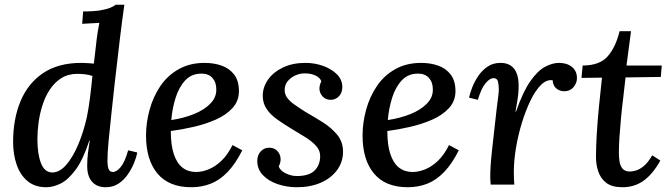

<svg xmlns="http://www.w3.org/2000/svg" viewBox="-20 -775 2814 806"><path d="M174 11Q127 11 96 -14.5Q65 -40 50 -83.5Q35 -127 35 -179Q35 -276 66.5 -351Q98 -426 161.5 -468.5Q225 -511 321 -511Q333 -511 348 -510Q363 -509 374 -508Q379 -547 382.5 -580.5Q386 -614 390 -639.5Q394 -665 397 -679Q380 -678 360.5 -677Q341 -676 325 -675L329 -727Q374 -727 400.5 -731.5Q427 -736 442 -742Q457 -748 465 -755H502Q493 -692 483.5 -614Q474 -536 462 -430Q455 -364 448 -301Q441 -238 436 -185Q431 -132 431 -98Q431 -80 435.5 -66.5Q440 -53 454 -53Q469 -53 486.5 -73.5Q504 -94 518 -144L556 -135Q553 -116 543 -91.5Q533 -67 517 -43.5Q501 -20 478 -4.5Q455 11 424 11Q387 11 366.5 -12Q346 -35 346 -79Q346 -105 349 -130Q352 -155 357 -185H355Q329 -105 297.5 -62.5Q266 -20 234.5 -4.5Q203 11 174 11ZM200 -51Q230 -51 258 -83Q286 -115 308.5 -168.5Q331 -222 345 -285Q352 -320 357.5 -362.5Q363 -405 368 -456Q355 -461 337.5 -463Q320 -465 305 -465Q266 -465 237.5 -447Q209 -429 189.5 -399.5Q170 -370 158.5 -334Q147 -298 142 -261Q137 -224 137 -191Q137 -129 152 -90Q167 -51 200 -51Z M839 -511Q878 -511 910.5 -499.5Q943 -488 963 -462Q983 -436 983 -392Q983 -351 956 -321.5Q929 -292 886 -273Q843 -254 793 -242.5Q743 -231 697 -225Q697 -165 710 -127Q723 -89 746.5 -71Q770 -53 803 -53Q828 -53 855.5 -64Q883 -75 909 -99.5Q935 -124 956 -166L997 -144Q969 -88 936 -53.5Q903 -19 865 -4Q827 11 783 11Q689 11 641 -46.5Q593 -104 593 -206Q593 -260 608 -314.5Q623 -369 653 -413.5Q683 -458 730 -484.5Q777 -511 839 -511ZM826 -466Q784 -466 757.5 -437.5Q731 -409 717 -364Q703 -319 699 -271Q752 -279 795 -296.5Q838 -314 863.5 -340.5Q889 -367 888 -400Q888 -430 871.5 -448Q855 -466 826 -466Z M1226 11Q1184 11 1145.5 -2Q1107 -15 1083.5 -40Q1060 -65 1060 -99Q1060 -124 1074.5 -139.5Q1089 -155 1110 -155Q1132 -155 1145 -140.5Q1158 -126 1158 -106Q1158 -99 1156 -91.5Q1154 -84 1150 -76Q1157 -58 1180 -47Q1203 -36 1226 -36Q1277 -36 1300.5 -59Q1324 -82 1324 -120Q1324 -144 1306.5 -163Q1289 -182 1262 -199Q1235 -216 1206 -233Q1171 -254 1143 -274Q1115 -294 1099 -318Q1083 -342 1083 -373Q1083 -409 1105 -440.5Q1127 -472 1167.5 -491.5Q1208 -511 1262 -511Q1301 -511 1336 -498.5Q1371 -486 1394 -463.5Q1417 -441 1417 -409Q1417 -386 1403 -371Q1389 -356 1368 -356Q1347 -356 1334 -370.5Q1321 -385 1321 -403Q1321 -411 1323 -418.5Q1325 -426 1329 -434Q1323 -449 1304.5 -458Q1286 -467 1259 -467Q1239 -467 1220 -458.5Q1201 -450 1188 -434.5Q1175 -419 1175 -397Q1175 -380 1185 -365.5Q1195 -351 1214 -337.5Q1233 -324 1261 -306Q1296 -286 1333 -263Q1370 -240 1395 -210Q1420 -180 1420 -138Q1420 -95 1395 -61Q1370 -27 1326.5 -8Q1283 11 1226 11Z M1748 -511Q1787 -511 1819.5 -499.5Q1852 -488 1872 -462Q1892 -436 1892 -392Q1892 -351 1865 -321.5Q1838 -292 1795 -273Q1752 -254 1702 -242.5Q1652 -231 1606 -225Q1606 -165 1619 -127Q1632 -89 1655.5 -71Q1679 -53 1712 -53Q1737 -53 1764.5 -64Q1792 -75 1818 -99.5Q1844 -124 1865 -166L1906 -144Q1878 -88 1845 -53.5Q1812 -19 1774 -4Q1736 11 1692 11Q1598 11 1550 -46.5Q1502 -104 1502 -206Q1502 -260 1517 -314.5Q1532 -369 1562 -413.5Q1592 -458 1639 -484.5Q1686 -511 1748 -511ZM1735 -466Q1693 -466 1666.5 -437.5Q1640 -409 1626 -364Q1612 -319 1608 -271Q1661 -279 1704 -296.5Q1747 -314 1772.5 -340.5Q1798 -367 1797 -400Q1797 -430 1780.5 -448Q1764 -466 1735 -466Z M2040 0Q2039 -12 2038.5 -18.5Q2038 -25 2038 -33Q2038 -52 2039.5 -77.5Q2041 -103 2045 -140Q2049 -177 2055 -230Q2061 -286 2065 -318.5Q2069 -351 2071.5 -370Q2074 -389 2074 -399Q2074 -418 2070.5 -432.5Q2067 -447 2051 -447Q2037 -447 2019 -426.5Q2001 -406 1986 -356L1949 -365Q1953 -384 1962.5 -408.5Q1972 -433 1988 -456.5Q2004 -480 2027 -495.5Q2050 -511 2081 -511Q2121 -511 2140 -484Q2159 -457 2157 -405Q2157 -385 2153 -360Q2149 -335 2144 -306H2146Q2175 -389 2205.5 -433Q2236 -477 2267 -494Q2298 -511 2327 -511Q2360 -511 2381 -494Q2402 -477 2402 -447Q2402 -426 2387.5 -409Q2373 -392 2349 -392Q2329 -392 2315 -404Q2301 -416 2300 -438Q2275 -442 2251.5 -419Q2228 -396 2207.5 -354Q2187 -312 2171 -260Q2155 -208 2146 -154Q2137 -100 2137 -53Q2137 -38 2137.5 -25.5Q2138 -13 2139 0Z M2629 -644 2610 -500H2758L2754 -452L2606 -450Q2602 -410 2596.5 -366.5Q2591 -323 2587 -280.5Q2583 -238 2580.5 -200.5Q2578 -163 2578 -135Q2578 -118 2580.5 -99Q2583 -80 2593 -67.5Q2603 -55 2625 -55Q2634 -55 2649 -59Q2664 -63 2682 -77.5Q2700 -92 2718 -123L2752 -101Q2721 -45 2682.5 -17Q2644 11 2593 11Q2549 11 2525 -7.5Q2501 -26 2491 -56.5Q2481 -87 2482 -122Q2482 -158 2485 -210Q2488 -262 2494 -323.5Q2500 -385 2507 -449L2421 -448L2426 -500Q2496 -500 2530 -537.5Q2564 -575 2581 -644Z"/></svg>

Font: Lora Medium
Style: Italic
Weight: 500
Italic angle: -3°
Designer: Olga Karpushina, Alexei Vanyashin (Cyrillic)
Foundry: Cyreal
Version: Version 3.004